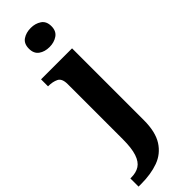

<svg xmlns="http://www.w3.org/2000/svg" viewBox="-352 -779 1029 1029"><g transform="rotate(-45 162.5 -265.0)"><path d="M-20 240V178H-13Q24 178 49 162Q74 146 87 107Q100 68 100 0V-417Q100 -460 76 -471.5Q52 -483 20 -483H17V-536H252V8Q252 97 219.5 148Q187 199 130.5 219.5Q74 240 0 240ZM172 -626Q136 -626 111.5 -643.5Q87 -661 87 -698Q87 -736 112 -753Q137 -770 173 -770Q207 -770 232.5 -753Q258 -736 258 -698Q258 -661 232.5 -643.5Q207 -626 172 -626Z"/></g></svg>

Font: Noto Serif Khojki
Style: Bold
Weight: 700
Version: Version 2.003